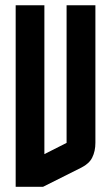

<svg xmlns="http://www.w3.org/2000/svg" viewBox="-20 -715 425 735"><path d="M40 0V-694.8H149.9V-125L234.9 -168V-694.8H345.2V-168.5Q345.2 -136.2 333 -111.8Q321.8 -88.9 292 -73.7L145 0Z"/></svg>

Font: Horta
Style: Regular
Weight: 600
Width: 3
Version: Version 0.11